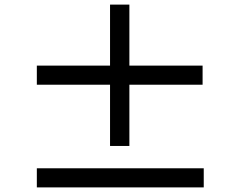

<svg xmlns="http://www.w3.org/2000/svg" viewBox="-20 -828 1040 834"><path d="M860 -460V-543H542V-808H458V-543H140V-460H458V-194H542V-460ZM865 -97H140V-14H865Z"/></svg>

Font: ChiuKong Gothic CL Medium
Style: Regular
Weight: 500
Designer: Ryoko NISHIZUKA 西塚涼子 (kana, bopomofo & ideographs); Paul D. Hunt (Latin, Greek & Cyrillic); Sandoll Communications 산돌커뮤니
Foundry: Adobe
Version: Version 1.300